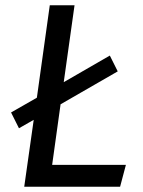

<svg xmlns="http://www.w3.org/2000/svg" viewBox="-20 -709 542 729"><path d="M458 -83 436 0H72L108 -254L52 -222L22 -282L120 -338L169 -689H263L222 -397L397 -498L427 -438L210 -313L178 -83Z"/></svg>

Font: FiraGO
Style: Italic
Weight: 400
Italic angle: -8°
Designer: bBox Type GmbH
Foundry: bBox Type GmbH
Version: Version 1.001